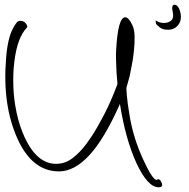

<svg xmlns="http://www.w3.org/2000/svg" viewBox="-20 -692 800 811"><path d="M649.9 99Q603.9 99 556.3 -3Q509.8 -105 486.6 -253Q421.5 -106 358 -37Q294.4 32 229.4 32Q117.4 32 55.2 -103Q-11 -247 5.8 -447Q12.4 -531 34.9 -572Q40.4 -583 48 -593.5Q55.5 -604 64.5 -604Q85.5 -604 93.9 -585Q97.5 -578 91.7 -573Q73.9 -555 60.2 -519Q46.5 -483 40.2 -428Q34.6 -383 36.4 -327.5Q38.2 -272 50.1 -216Q62.1 -160 84.1 -112Q136 0 217 0Q255 0 286.5 -24Q317.9 -48 344.2 -83.5Q370.5 -119 389.7 -153Q409.6 -188 423.4 -215Q437.1 -242 449.5 -270.5Q462 -299 476.2 -337L472.3 -384Q470.7 -417 470.1 -441.5Q469.4 -466 470.7 -482Q478.1 -619 509.1 -619Q517.1 -619 524.8 -609.5Q532.5 -600 538.5 -587Q547.9 -568 548.5 -539Q549.2 -510 545.7 -477.5Q542.3 -445 536.8 -416.5Q531.4 -388 527.6 -370L513.9 -321Q513.7 -313 516.1 -285.5Q518.4 -258 526.3 -211Q541.4 -111 586.8 -14Q624.7 68 641.7 68Q644.7 68 644.9 66.5Q645 65 648 65Q656 65 662 78Q671.9 99 649.9 99ZM680.7 -567Q666.7 -567 653.3 -577.5Q639.8 -588 638.5 -594Q637.5 -598 637.5 -602.5Q637.4 -607 638.9 -605Q654.2 -595 672.2 -595Q692.2 -595 703.7 -606Q715.1 -617 709.8 -640Q702.4 -672 717.4 -672Q725.4 -672 732 -663Q738.6 -654 741.8 -640Q749.7 -606 731.1 -584.5Q712.6 -563 680.7 -567Z"/></svg>

Font: Oooh Baby
Style: Normal
Weight: 400
Designer: Robert E. Leuschke
Foundry: Robert E. Leuschke
Version: Version 1.011; ttfautohint (v1.8.3)